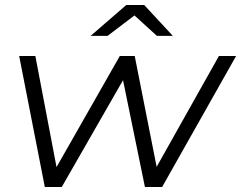

<svg xmlns="http://www.w3.org/2000/svg" viewBox="-20 -751 968 771"><path d="M160 0 57 -526H122L207 -80L461 -526H521L609 -81L859 -526H928L631 0H562L474 -429L228 0ZM344 -607 487 -731H559L674 -607H610L520 -689L412 -607Z"/></svg>

Font: Montserrat
Style: Italic
Weight: 400
Italic angle: -11.3°
Designer: Julieta Ulanovsky
Foundry: Julieta Ulanovsky
Version: Version 9.000; ttfautohint (v1.8.4.7-5d5b)